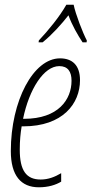

<svg xmlns="http://www.w3.org/2000/svg" viewBox="-20 -786 389 816"><path d="M145 -614 144 -606H161C203 -640 241 -683 271 -721C286 -679 311 -636 331 -606H348L349 -614C332 -646 301 -726 293 -766H262C234 -716 184 -655 145 -614ZM145 10C185 10 217 0 240 -14V-50C213 -34 185 -23 153 -23C91 -23 64 -62 64 -150C64 -187 67 -219 72 -249H79C247 -249 320 -346 320 -445C320 -510 286 -538 235 -538C122 -538 26 -358 26 -144C26 -40 69 10 145 10ZM82 -281H78C104 -407 166 -505 232 -505C268 -505 284 -482 284 -443C284 -363 228 -281 82 -281Z"/></svg>

Font: Noto Sans ExtraCondensed ExtraLight
Style: Italic
Weight: 200
Width: 2
Italic angle: -12°
Designer: Monotype Design Team
Foundry: Monotype Imaging Inc.
Version: Version 2.013